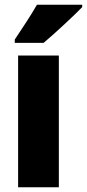

<svg xmlns="http://www.w3.org/2000/svg" viewBox="-20 -786 365 806"><path d="M325 -756V-766H135C110 -722 74 -668 42 -620V-606H163C214 -649 291 -721 325 -756ZM227 0V-553H56V0Z"/></svg>

Font: Noto Sans Hebrew Condensed Black
Style: Regular
Weight: 900
Width: 3
Designer: Monotype Design Team
Foundry: Monotype Imaging Inc.
Version: Version 2.004